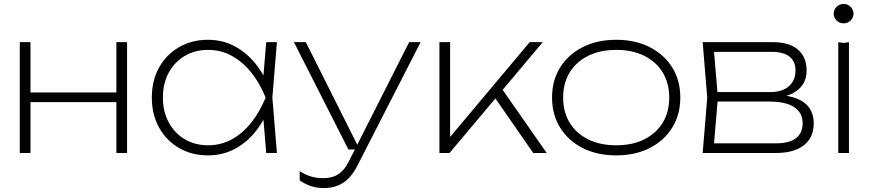

<svg xmlns="http://www.w3.org/2000/svg" viewBox="-20 -773 4389 970"><path d="M80 -560H134V0H80ZM568 -560H622V0H568ZM109 -306H600V-257H109Z M1325 0 1307 -215 1331 -280 1307 -345 1325 -560H1379L1356 -280L1379 0ZM1356 -280Q1332 -193 1285 -127Q1238 -61 1173.5 -24.5Q1109 12 1031 12Q949 12 885 -25Q821 -62 784 -128Q747 -194 747 -280Q747 -367 784 -432.5Q821 -498 885 -535Q949 -572 1031 -572Q1109 -572 1173.5 -535Q1238 -498 1285 -432.5Q1332 -367 1356 -280ZM803 -280Q803 -209 832.5 -154.5Q862 -100 913.5 -69.5Q965 -39 1031 -39Q1097 -39 1152 -69.5Q1207 -100 1250 -154.5Q1293 -209 1322 -280Q1293 -352 1250 -406Q1207 -460 1152 -490.5Q1097 -521 1031 -521Q965 -521 913.5 -490.5Q862 -460 832.5 -406Q803 -352 803 -280Z M1617 177Q1581 177 1553 168Q1525 159 1494 139V92Q1523 110 1550.5 118.5Q1578 127 1615 127Q1659 127 1689.5 107Q1720 87 1741 45L2047 -560H2105L1783 69Q1764 105 1740 129Q1716 153 1685.5 165Q1655 177 1617 177ZM1740 -18 1465 -560H1525L1797 -18Z M2200 0V-560H2254V-56L2238 -62L2656 -560H2722L2251 0ZM2674 0 2479 -281 2507 -337 2742 0Z M3093 12Q2997 12 2924 -25Q2851 -62 2810 -128Q2769 -194 2769 -280Q2769 -367 2810 -432.5Q2851 -498 2924 -535Q2997 -572 3093 -572Q3189 -572 3262 -535Q3335 -498 3376 -432.5Q3417 -367 3417 -280Q3417 -194 3376 -128Q3335 -62 3262 -25Q3189 12 3093 12ZM3093 -39Q3175 -39 3235 -69Q3295 -99 3328 -153Q3361 -207 3361 -280Q3361 -353 3328 -407Q3295 -461 3235 -491Q3175 -521 3093 -521Q3012 -521 2951.5 -491Q2891 -461 2858 -407Q2825 -353 2825 -280Q2825 -207 2858 -153Q2891 -99 2951.5 -69Q3012 -39 3093 -39Z M3530 0 3553 -280 3530 -560H3885Q3967 -560 4011 -522.5Q4055 -485 4055 -417Q4055 -355 4011 -319Q3967 -283 3890 -278L3897 -293Q3992 -292 4041.5 -255.5Q4091 -219 4091 -150Q4091 -78 4041 -39Q3991 0 3899 0ZM3585 -21 3565 -49H3903Q3968 -49 4001.5 -75Q4035 -101 4035 -150Q4035 -204 3992 -232Q3949 -260 3866 -260H3580V-308H3873Q3932 -308 3965.5 -337.5Q3999 -367 3999 -417Q3999 -463 3968.5 -487Q3938 -511 3880 -511H3565L3585 -538L3607 -280Z M4215 -560 4242 -556 4269 -560V0H4215ZM4242 -655Q4221 -655 4206.5 -669.5Q4192 -684 4192 -704Q4192 -724 4206.5 -738.5Q4221 -753 4242 -753Q4263 -753 4277.5 -738.5Q4292 -724 4292 -704Q4292 -684 4277.5 -669.5Q4263 -655 4242 -655Z"/></svg>

Font: Unbounded ExtraLight
Style: Regular
Weight: 250
Designer: Luke Prowse, Jean-Baptiste Morizot, Fátima Lázaro, Florian Runge
Foundry: NaN
Version: Version 1.701;gftools[0.9.28.dev5+ged2979d]